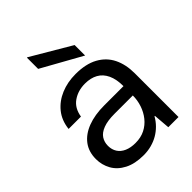

<svg xmlns="http://www.w3.org/2000/svg" viewBox="-217 -833 945 945"><g transform="rotate(-45 255.0 -361.0)"><path d="M215 12Q155 12 114.5 -9Q74 -30 54.5 -65Q35 -100 35 -141Q35 -192 61.5 -227Q88 -262 136.5 -280.5Q185 -299 251 -299H385Q385 -347 370 -379Q355 -411 327 -426.5Q299 -442 260 -442Q211 -442 175 -417Q139 -392 131 -341H45Q51 -395 81 -432Q111 -469 157.5 -488.5Q204 -508 260 -508Q331 -508 377.5 -482.5Q424 -457 446.5 -411.5Q469 -366 469 -305V0H398L391 -86H388Q375 -63 357 -45Q339 -27 317.5 -14.5Q296 -2 270 5Q244 12 215 12ZM229 -59Q267 -59 295.5 -73.5Q324 -88 344 -113Q364 -138 374.5 -169.5Q385 -201 385 -234H258Q209 -234 179 -222.5Q149 -211 136 -191Q123 -171 123 -145Q123 -119 135.5 -99.5Q148 -80 172 -69.5Q196 -59 229 -59ZM358 -539 148 -656V-734H151L358 -612Z"/></g></svg>

Font: DM Sans 36pt
Style: Regular
Weight: 400
Designer: Colophon Foundry, Jonny Pinhorn
Foundry: Colophon Foundry
Version: Version 4.004;gftools[0.9.30]